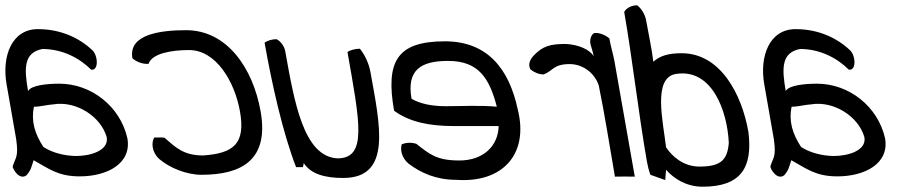

<svg xmlns="http://www.w3.org/2000/svg" viewBox="-27 -655 3432 725"><path d="M454 -133C471 -37 377 11 274 11C192 11 158 -18 100 -50C92 -27 91 -13 73 7C46 27 20 -18 21 -27C31 -60 44 -61 34 -130L-2 -336C-21 -442 17 -545 116 -545C201 -545 271 -513 321 -466C343 -447 347 -387 317 -392C275 -434 211 -470 133 -470C62 -456 64 -397 79 -311C90 -334 156 -339 197 -339C318 -339 427 -253 454 -133ZM376 -137C354 -215 261 -275 175 -261C148 -259 126 -252 101 -252C90 -198 104 -150 137 -100C169 -79 216 -66 262 -66C309 -66 385 -84 376 -137Z M957 -235C990 -50 884 5 734 5C677 5 614 -21 575 -54C545 -81 544 -119 556 -136C571 -135 580 -137 594 -135C636 -99 665 -68 740 -68C855 -76 901 -112 879 -235C859 -347 789 -466 687 -466C623 -466 547 -454 534 -414C510 -412 486 -423 473 -435C457 -526 580 -541 676 -541C830 -541 928 -398 957 -235Z M1372 -382C1407 -186 1455 17 1269 17C1199 17 1147 2 1120 -39L1117 -24H1091C1040 -155 999 -342 972 -494C984 -502 1000 -507 1017 -507C1032 -500 1046 -482 1050 -462C1084 -274 1118 -63 1248 -57C1360 -58 1332 -192 1285 -459C1297 -466 1314 -471 1332 -471C1349 -450 1366 -417 1372 -382Z M1928 -242C1971 -72 1870 37 1695 24C1620 24 1562 -2 1516 -37C1491 -57 1483 -89 1490 -110C1507 -117 1525 -118 1545 -112C1595 -73 1621 -49 1708 -49C1796 -49 1854 -102 1856 -179H1687C1592 -179 1518 -195 1461 -237C1429 -421 1470 -499 1653 -499C1812 -499 1895 -397 1928 -242ZM1849 -252C1821 -360 1780 -425 1665 -425C1561 -425 1508 -390 1527 -282C1560 -263 1603 -254 1656 -254C1719 -254 1788 -258 1849 -252Z M2370 12C2344 11 2321 12 2295 12C2275 -103 2257 -220 2234 -332C2220 -376 2177 -413 2124 -413C2062 -413 2061 -387 2026 -374C2008 -374 1991 -381 1976 -393C1964 -414 1978 -435 1990 -447C2023 -481 2051 -489 2109 -489C2156 -487 2201 -468 2215 -442C2213 -454 2209 -467 2205 -480C2197 -502 2204 -522 2216 -530C2238 -533 2261 -521 2274 -510C2279 -480 2288 -452 2293 -425Z M2799 -157C2816 -21 2770 50 2626 50C2564 50 2517 19 2488 -14L2485 25L2429 5C2423 -11 2419 -27 2416 -44C2384 -226 2361 -433 2330 -610C2338 -624 2356 -635 2379 -635C2394 -624 2409 -601 2413 -577C2422 -525 2434 -473 2440 -422C2466 -445 2498 -454 2547 -454C2693 -454 2774 -300 2799 -157ZM2725 -116C2719 -240 2660 -396 2527 -376C2436 -364 2477 -196 2488 -99C2511 -64 2554 -26 2614 -26C2695 -26 2720 -51 2725 -116Z M3315 -133C3332 -37 3238 11 3135 11C3053 11 3019 -18 2961 -50C2953 -27 2952 -13 2934 7C2907 27 2881 -18 2882 -27C2892 -60 2905 -61 2895 -130L2859 -336C2840 -442 2878 -545 2977 -545C3062 -545 3132 -513 3182 -466C3204 -447 3208 -387 3178 -392C3136 -434 3072 -470 2994 -470C2923 -456 2925 -397 2940 -311C2951 -334 3017 -339 3058 -339C3179 -339 3288 -253 3315 -133ZM3237 -137C3215 -215 3122 -275 3036 -261C3009 -259 2987 -252 2962 -252C2951 -198 2965 -150 2998 -100C3030 -79 3077 -66 3123 -66C3170 -66 3246 -84 3237 -137Z"/></svg>

Font: Snowfall
Style: RevObl
Weight: 400
Designer: Jasper
Foundry: Cannot Into Space Fonts
Version: Version 0.9